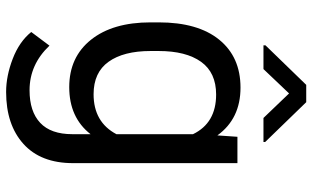

<svg xmlns="http://www.w3.org/2000/svg" viewBox="-212 -576 997 612"><g transform="rotate(90 286.0 -269.5)"><path d="M257.3 7.8Q161.6 7.8 106.2 -61.5Q50.8 -130.9 50.8 -251.5V-277.3Q50.8 -402.3 106 -470.2Q161.1 -538.1 258.8 -538.1Q357.9 -538.1 411.1 -464.4L415.5 -528.3H499.5V-4.4Q499.5 98.6 438.2 153.8Q377 209 272.5 209Q221.7 209 167 188Q112.3 167 81.5 128.9L125 70.8Q185.1 134.3 267.1 134.3Q335 134.3 371.1 100.3Q407.2 66.4 407.2 -2V-60.1Q354 7.8 257.3 7.8ZM280.8 -460.4Q210.9 -460.4 176.5 -412.4Q142.1 -364.3 142.1 -277.3V-251.5Q142.1 -165.5 176.3 -117.7Q210.4 -69.8 279.8 -69.8Q368.7 -69.8 407.2 -142.6V-386.7Q371.6 -460.4 280.8 -460.4ZM124 -617.7 250 -747.6H305.2L432.1 -616.7V-611.3H355.5L277.3 -692.9L199.7 -611.3H124Z"/></g></svg>

Font: Bert Sans Medium
Style: Regular
Weight: 500
Designer: Christian Robertson, Adam Twardoch, & Cristiano Sobral
Foundry: Google
Version: Version 12.135;January 10, 2020;FontCreator 12.0.0.2547 64-b